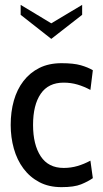

<svg xmlns="http://www.w3.org/2000/svg" viewBox="-20 -760 425 790"><path d="M233 10C267.7 10 294.5 6.2 313.5 -1.5C332.5 -9.2 348.7 -17.7 362 -27L352 -99C334.7 -89.7 317 -82.3 299 -77C281 -71.7 262 -69 242 -69C200 -69 168.5 -85 147.5 -117C126.5 -149 116 -192 116 -246C116 -300.7 126.5 -343.3 147.5 -374C168.5 -404.7 200 -420 242 -420C262 -420 281 -417.3 299 -412C317 -406.7 334.7 -399.3 352 -390L362 -471C348.7 -479 332.2 -485.8 312.5 -491.5C292.8 -497.2 266.3 -500 233 -500C198.3 -500 168 -493.5 142 -480.5C116 -467.5 94.2 -449.5 76.5 -426.5C58.8 -403.5 45.7 -376.7 37 -346C28.3 -315.3 24 -282 24 -246C24 -212 28.3 -179.5 37 -148.5C45.7 -117.5 58.8 -90.2 76.5 -66.5C94.2 -42.8 116 -24.2 142 -10.5C168 3.2 198.3 10 233 10ZM191 -600 318 -699V-740L191 -664L65 -740V-699Z"/></svg>

Font: Cabin Condensed
Style: Regular
Weight: 400
Designer: Pablo Impallari
Foundry: Pablo Impallari. www.impallari.com Igino Marini. www.ikern.com
Version: Version 1.006